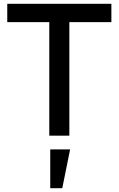

<svg xmlns="http://www.w3.org/2000/svg" viewBox="-20 -710 621 1005"><path d="M238 0V-690H343V0ZM18 -594V-690H563V-594ZM243 275V72H347L306 275Z"/></svg>

Font: Radio Canada Big
Style: Regular
Weight: 400
Designer: Étienne Aubert Bonn
Foundry: Coppers and Brasses
Version: Version 1.001